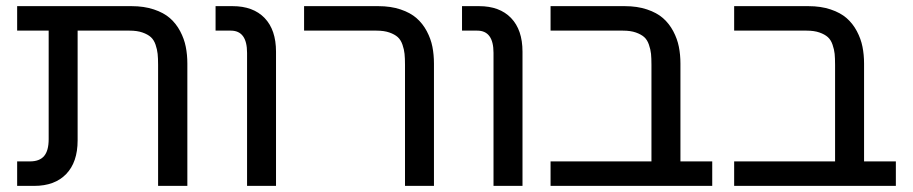

<svg xmlns="http://www.w3.org/2000/svg" viewBox="-20 -608 2986 628"><path d="M592.8 -399.9V0H497.1V-396Q497.1 -417.5 495.6 -431.9Q494.1 -446.3 488.8 -461.9Q483.4 -477.5 473.4 -486.6Q463.4 -495.6 446 -501.7Q428.7 -507.8 403.8 -507.8H233.9V-148.9Q233.9 -77.6 196.5 -38.8Q159.2 0 91.8 0H36.1V-80.1H78.1Q109.4 -80.1 124.3 -97.7Q139.2 -115.2 139.2 -152.8V-507.8H36.1V-587.9H410.2Q451.2 -587.9 483.4 -577.1Q515.6 -566.4 535.9 -548.6Q556.2 -530.8 569.3 -505.9Q582.5 -481 587.6 -455.1Q592.8 -429.2 592.8 -399.9Z M882.8 -439V0H788.1V-435.1Q788.1 -507.8 734.9 -507.8H685.1V-587.9H740.7Q808.1 -587.9 845.5 -549.1Q882.8 -510.3 882.8 -439Z M1399.4 -399.9V0H1304.7V-396Q1304.7 -417.5 1303.2 -431.9Q1301.8 -446.3 1296.4 -461.9Q1291 -477.5 1281 -486.6Q1271 -495.6 1253.7 -501.7Q1236.3 -507.8 1211.4 -507.8H974.6V-587.9H1217.3Q1258.3 -587.9 1290.3 -577.1Q1322.3 -566.4 1342.5 -548.6Q1362.8 -530.8 1376 -505.9Q1389.2 -481 1394.3 -455.1Q1399.4 -429.2 1399.4 -399.9Z M1689 -439V0H1594.2V-435.1Q1594.2 -507.8 1541 -507.8H1491.2V-587.9H1546.9Q1614.3 -587.9 1651.6 -549.1Q1689 -510.3 1689 -439Z M2309.6 -80.1V0H1780.8V-80.1H2110.8V-396Q2110.8 -417.5 2109.4 -431.9Q2107.9 -446.3 2102.5 -461.9Q2097.2 -477.5 2087.2 -486.6Q2077.1 -495.6 2059.8 -501.7Q2042.5 -507.8 2017.6 -507.8H1780.8V-587.9H2023.4Q2064.5 -587.9 2096.4 -577.1Q2128.4 -566.4 2148.7 -548.6Q2168.9 -530.8 2182.1 -505.9Q2195.3 -481 2200.4 -455.1Q2205.6 -429.2 2205.6 -399.9V-80.1Z M2910.2 -80.1V0H2381.3V-80.1H2711.4V-396Q2711.4 -417.5 2710 -431.9Q2708.5 -446.3 2703.1 -461.9Q2697.8 -477.5 2687.7 -486.6Q2677.7 -495.6 2660.4 -501.7Q2643.1 -507.8 2618.2 -507.8H2381.3V-587.9H2624Q2665 -587.9 2697 -577.1Q2729 -566.4 2749.3 -548.6Q2769.5 -530.8 2782.7 -505.9Q2795.9 -481 2801 -455.1Q2806.2 -429.2 2806.2 -399.9V-80.1Z"/></svg>

Font: LT Superior Med
Style: Regular
Weight: 500
Designer: Daniel Lyons
Foundry: LyonsType
Version: Version 1.000